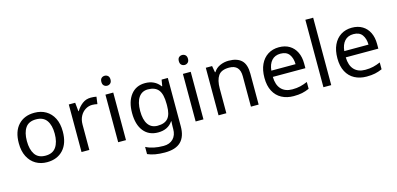

<svg xmlns="http://www.w3.org/2000/svg" viewBox="-83 -1305 4319 2090"><g transform="rotate(-15 2076.5 -260.0)"><path d="M551 -269Q551 -136 483.5 -63Q416 10 301 10Q230 10 174.5 -22.5Q119 -55 87 -117.5Q55 -180 55 -269Q55 -402 122 -474Q189 -546 304 -546Q377 -546 432.5 -513.5Q488 -481 519.5 -419.5Q551 -358 551 -269ZM146 -269Q146 -174 183.5 -118.5Q221 -63 303 -63Q384 -63 422 -118.5Q460 -174 460 -269Q460 -364 422 -418Q384 -472 302 -472Q220 -472 183 -418Q146 -364 146 -269Z M940 -546Q955 -546 972.5 -544.5Q990 -543 1003 -540L992 -459Q979 -462 963.5 -464Q948 -466 934 -466Q893 -466 857 -443.5Q821 -421 799.5 -380.5Q778 -340 778 -286V0H690V-536H762L772 -438H776Q802 -482 843 -514Q884 -546 940 -546Z M1148 -737Q1168 -737 1183.5 -723.5Q1199 -710 1199 -681Q1199 -653 1183.5 -639Q1168 -625 1148 -625Q1126 -625 1111 -639Q1096 -653 1096 -681Q1096 -710 1111 -723.5Q1126 -737 1148 -737ZM1191 -536V0H1103V-536Z M1551 -546Q1604 -546 1646.5 -526Q1689 -506 1719 -465H1724L1736 -536H1806V9Q1806 124 1747.5 182Q1689 240 1566 240Q1448 240 1373 206V125Q1452 167 1571 167Q1640 167 1679.5 126.5Q1719 86 1719 16V-5Q1719 -17 1720 -39.5Q1721 -62 1722 -71H1718Q1664 10 1552 10Q1448 10 1389.5 -63Q1331 -136 1331 -267Q1331 -395 1389.5 -470.5Q1448 -546 1551 -546ZM1563 -472Q1496 -472 1459 -418.5Q1422 -365 1422 -266Q1422 -167 1458.5 -114.5Q1495 -62 1565 -62Q1646 -62 1683 -105.5Q1720 -149 1720 -246V-267Q1720 -377 1682 -424.5Q1644 -472 1563 -472Z M2021 -737Q2041 -737 2056.5 -723.5Q2072 -710 2072 -681Q2072 -653 2056.5 -639Q2041 -625 2021 -625Q1999 -625 1984 -639Q1969 -653 1969 -681Q1969 -710 1984 -723.5Q1999 -737 2021 -737ZM2064 -536V0H1976V-536Z M2492 -546Q2588 -546 2637 -499.5Q2686 -453 2686 -349V0H2599V-343Q2599 -472 2479 -472Q2390 -472 2356 -422Q2322 -372 2322 -278V0H2234V-536H2305L2318 -463H2323Q2349 -505 2395 -525.5Q2441 -546 2492 -546Z M3059 -546Q3128 -546 3177.5 -516Q3227 -486 3253.5 -431.5Q3280 -377 3280 -304V-251H2913Q2915 -160 2959.5 -112.5Q3004 -65 3084 -65Q3135 -65 3174.5 -74.5Q3214 -84 3256 -102V-25Q3215 -7 3175 1.5Q3135 10 3080 10Q3004 10 2945.5 -21Q2887 -52 2854.5 -113.5Q2822 -175 2822 -264Q2822 -352 2851.5 -415Q2881 -478 2934.5 -512Q2988 -546 3059 -546ZM3058 -474Q2995 -474 2958.5 -433.5Q2922 -393 2915 -321H3188Q3187 -389 3156 -431.5Q3125 -474 3058 -474Z M3504 0H3416V-760H3504Z M3881 -546Q3950 -546 3999.5 -516Q4049 -486 4075.5 -431.5Q4102 -377 4102 -304V-251H3735Q3737 -160 3781.5 -112.5Q3826 -65 3906 -65Q3957 -65 3996.5 -74.5Q4036 -84 4078 -102V-25Q4037 -7 3997 1.5Q3957 10 3902 10Q3826 10 3767.5 -21Q3709 -52 3676.5 -113.5Q3644 -175 3644 -264Q3644 -352 3673.5 -415Q3703 -478 3756.5 -512Q3810 -546 3881 -546ZM3880 -474Q3817 -474 3780.5 -433.5Q3744 -393 3737 -321H4010Q4009 -389 3978 -431.5Q3947 -474 3880 -474Z"/></g></svg>

Font: Noto Sans Sharada
Style: Regular
Weight: 400
Designer: Monotype Design Team
Foundry: Monotype Imaging Inc.
Version: Version 2.006; ttfautohint (v1.8.4.7-5d5b)